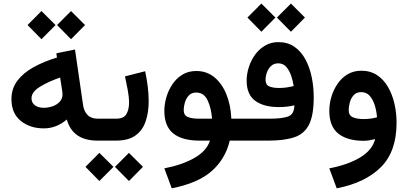

<svg xmlns="http://www.w3.org/2000/svg" viewBox="-20 -780 2263 1065"><path d="M374 -718.8 451.7 -641.1 374 -562.5 296.4 -641.1ZM210 -718.8 288.1 -641.1 210 -562.5 132.8 -641.1ZM521.5 0Q383.3 0 350.6 -117.2Q293 -67.9 223.1 -67.9Q146.5 -67.9 95 -109.6Q43.5 -151.4 43.5 -230Q43.5 -288.6 76.4 -332.3Q109.4 -376 166.5 -407.5Q223.6 -439 295.9 -460.9L292.5 -484.4L396 -505.4L440.9 -196.8Q445.8 -162.6 465.8 -142.1Q485.8 -121.6 523.4 -121.6H538.6V0ZM326.7 -255.9Q326.7 -262.7 325.7 -270.8Q324.7 -278.8 323.2 -287.6L313.5 -350.1Q245.6 -326.2 200.2 -297.9Q154.8 -269.5 154.8 -234.9Q154.8 -210.4 173.3 -196.3Q191.9 -182.1 222.7 -182.1Q247.6 -182.1 271.5 -190.4Q295.4 -198.7 311 -215.3Q326.7 -231.9 326.7 -255.9Z M623.5 0H518.1V-121.6H623.5Q665.5 -121.6 680.7 -146.5Q695.8 -171.4 695.8 -210Q695.8 -242.7 688.5 -281Q681.2 -319.3 673.3 -356.4L785.2 -384.8Q794.4 -341.8 799.6 -299.6Q804.7 -257.3 804.7 -218.8Q804.7 -156.2 787.8 -106.7Q771 -57.1 731.4 -28.6Q691.9 0 623.5 0ZM695.3 67.9 772.9 145.5 695.3 224.1 617.7 145.5ZM531.2 67.9 609.4 145.5 531.2 224.1 454.1 145.5Z M1068.8 -386.2Q1126.5 -386.2 1168.7 -351.8Q1210.9 -317.4 1235.4 -257.8Q1259.8 -198.2 1263.2 -121.6H1308.1V0H1254.4Q1230.5 101.1 1154.8 168.5Q1079.1 235.8 932.6 264.6L891.6 153.8Q990.7 134.8 1058.6 95.9Q1126.5 57.1 1144.5 0H1086.9Q990.7 0 941.2 -39.8Q891.6 -79.6 891.6 -165.5Q891.6 -201.7 902.6 -240Q913.6 -278.3 935.8 -311.8Q958 -345.2 991.2 -365.7Q1024.4 -386.2 1068.8 -386.2ZM1085 -121.6H1156.2Q1151.4 -182.6 1131.1 -224.6Q1110.8 -266.6 1067.9 -266.6Q1042 -266.6 1026.9 -250Q1011.7 -233.4 1005.4 -210.9Q999 -188.5 999 -169.9Q999 -141.1 1021.2 -131.3Q1043.5 -121.6 1085 -121.6Z M1593.8 -760.3 1671.4 -682.6 1593.8 -604 1516.1 -682.6ZM1429.7 -760.3 1507.8 -682.6 1429.7 -604 1352.5 -682.6ZM1474.1 -121.6Q1543.9 -121.6 1578.1 -133.8Q1612.3 -146 1612.8 -195.8Q1572.3 -186 1527.3 -186Q1442.4 -186 1395.3 -221.2Q1348.1 -256.3 1348.1 -332.5Q1348.1 -370.1 1360.4 -408Q1372.6 -445.8 1395.3 -477.1Q1418 -508.3 1450.7 -527.3Q1483.4 -546.4 1524.4 -546.4Q1576.2 -546.4 1613.3 -520.5Q1650.4 -494.6 1674.1 -450.7Q1697.8 -406.7 1709 -352.3Q1720.2 -297.9 1720.2 -240.7Q1720.2 -140.6 1694.1 -88.9Q1668 -37.1 1612.5 -18.6Q1557.1 0 1468.3 0H1288.6V-121.6ZM1528.8 -292Q1567.4 -292 1608.9 -302.7Q1605 -330.6 1595.2 -359.6Q1585.4 -388.7 1568.1 -408.7Q1550.8 -428.7 1523.4 -428.7Q1499.5 -428.7 1483.9 -414.3Q1468.3 -399.9 1460.7 -378.9Q1453.1 -357.9 1453.1 -337.4Q1453.1 -309.1 1473.9 -300.5Q1494.6 -292 1528.8 -292Z M2179.7 -99.1Q2179.7 61 2092.3 147.7Q2004.9 234.4 1847.7 264.6L1806.6 153.8Q1911.1 133.8 1978.3 93Q2045.4 52.2 2061 -8.3Q2045.9 -4.4 2028.8 -1.7Q2011.7 1 1997.6 1Q1906.7 1 1856.7 -38.8Q1806.6 -78.6 1806.6 -165.5Q1806.6 -203.6 1818.1 -242.7Q1829.6 -281.7 1852.1 -314.7Q1874.5 -347.7 1907.7 -367.7Q1940.9 -387.7 1984.4 -387.7Q2034.7 -387.7 2071.5 -363.3Q2108.4 -338.9 2132.3 -297.4Q2156.2 -255.9 2168 -204.6Q2179.7 -153.3 2179.7 -99.1ZM1997.1 -119.6Q2018.1 -119.6 2037.1 -122.3Q2056.2 -125 2071.3 -129.4Q2068.4 -165.5 2058.3 -197.3Q2048.3 -229 2030.3 -249Q2012.2 -269 1983.4 -269Q1956.5 -269 1941.4 -251.7Q1926.3 -234.4 1920.2 -211.2Q1914.1 -188 1914.1 -169.9Q1914.1 -140.1 1936.5 -129.9Q1959 -119.6 1997.1 -119.6Z"/></svg>

Font: Vazirmatn UI FD SemiBold
Style: Regular
Weight: 600
Designer: Saber Rastikerdar
Foundry: Saber Rastikerdar
Version: Version 33.003